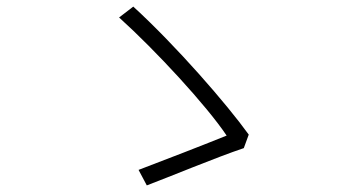

<svg xmlns="http://www.w3.org/2000/svg" viewBox="-20 -646 1040 582"><path d="M734 -238C667 -331 515 -506 384 -626L341 -593C453 -492 606 -326 667 -235C613 -213 464 -155 400 -131L425 -84C489 -108 638 -170 719 -197Z"/></svg>

Font: Spoqa Han Sans Neo Light
Style: Regular
Weight: 300
Designer: [Spoqa Han Sans Neo] Dong-huui Kim  Younghwa Kang  Yujin Lee  [Noto Sans] Ryoko NISHIZUKA  (kana & ideographs); Paul D. 
Foundry: Spoqa (http://www.spoqa-han-sans.com)
Version: Version 1.000